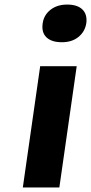

<svg xmlns="http://www.w3.org/2000/svg" viewBox="-20 -821 399 841"><path d="M80 0 156 -531H316L240 0ZM251 -636Q206 -636 183.5 -657.5Q161 -679 167 -719Q172 -755 201 -778Q230 -801 274 -801Q319 -801 341 -779.5Q363 -758 358 -719Q352 -682 323.5 -659Q295 -636 251 -636Z"/></svg>

Font: Lexend
Style: Bold Italic
Weight: 700
Italic angle: -8.13011°
Designer: Bonnie Shaver-Troup, Thomas Jockin
Foundry: Lexend
Version: Version 1.007